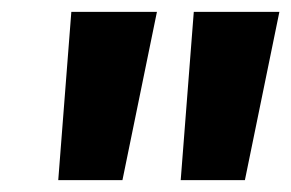

<svg xmlns="http://www.w3.org/2000/svg" viewBox="-20 -714 490 323"><path d="M100 -694H244L186 -411H78ZM306 -694H450L392 -411H284Z"/></svg>

Font: Fira Sans Condensed ExtraBold
Style: Italic
Weight: 800
Width: 3
Italic angle: -8°
Designer: bBox Type GmbH & Carrois Corporate GbR & Edenspiekermann AG
Foundry: bBox Type GmbH & Carrois Corporate GbR & Edenspiekermann AG
Version: Version 4.301